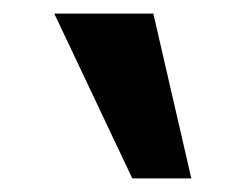

<svg xmlns="http://www.w3.org/2000/svg" viewBox="-20 -734 332 283"><path d="M175 -471 60 -714H206L262 -471Z"/></svg>

Font: Noto Sans Nag Mundari SemiBold
Style: Regular
Weight: 600
Version: Version 1.000